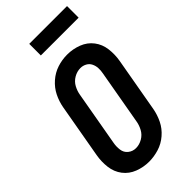

<svg xmlns="http://www.w3.org/2000/svg" viewBox="-289 -1003 1078 1078"><g transform="rotate(-45 250.0 -464.0)"><path d="M192 -844V-936H492V-844ZM201 8Q156 8 114.5 -8Q73 -24 47 -58Q21 -92 15.5 -137Q10 -182 18 -227L75 -550Q82 -589 100 -625.5Q118 -662 150 -690Q182 -718 220.5 -730.5Q259 -743 299 -743H300Q345 -743 386.5 -727Q428 -711 454 -677Q480 -643 485.5 -598Q491 -553 483 -508L426 -185Q419 -146 401 -109Q383 -72 350.5 -44Q318 -16 278.5 -4Q239 8 201 8ZM202 -98Q229 -98 254 -112.5Q279 -127 292.5 -152Q306 -177 310 -203L367 -526Q371 -546 370 -565.5Q369 -585 360.5 -602Q352 -619 335 -628Q318 -637 299 -637Q272 -637 247 -622.5Q222 -608 208.5 -583Q195 -558 191 -532L134 -209Q129 -183 132.5 -156.5Q136 -130 156 -114Q176 -98 202 -98Z"/></g></svg>

Font: Iosevka SS08
Style: Bold Italic
Weight: 700
Italic angle: -10°
Monospace: yes
Designer: Belleve Invis
Foundry: Belleve Invis
Version: 2.1.0; ttfautohint (v1.8.2)